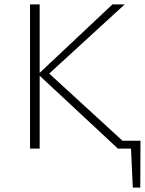

<svg xmlns="http://www.w3.org/2000/svg" viewBox="-20 -678 661 876"><path d="M586 178 576 -36H621L620 178ZM536 -36H606V0H536ZM518 0 154 -339 493 -658H549L190 -329L193 -353L578 0ZM117 0V-658H161V0Z"/></svg>

Font: Ysabeau Infant ExtraLight
Style: Regular
Weight: 250
Designer: Christian Thalmann (Catharsis Fonts)
Version: Version 2.001;gftools[0.9.30]; featfreeze: ss01,ss02,lnum